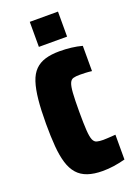

<svg xmlns="http://www.w3.org/2000/svg" viewBox="-133 -729 561 793"><g transform="rotate(-20 147.0 -333.0)"><path d="M177 8Q139 8 111.5 -1.5Q84 -11 66.5 -31Q49 -51 39.5 -82Q30 -113 26.5 -156Q23 -199 23 -255Q23 -316 27.5 -360.5Q32 -405 42 -435.5Q52 -466 70 -484Q88 -502 114.5 -510Q141 -518 177 -518Q204 -518 229 -515Q254 -512 276 -506V-395Q260 -397 246.5 -397.5Q233 -398 223 -398Q205 -398 194.5 -395Q184 -392 178.5 -379Q173 -366 171 -337Q169 -308 169 -255Q169 -202 171 -173Q173 -144 178.5 -131Q184 -118 195 -115Q206 -112 223 -112Q233 -112 247 -113Q261 -114 277 -115V-6Q250 1 226 4.5Q202 8 177 8ZM104 -564V-674H228V-564Z"/></g></svg>

Font: Saira ExtraCondensed Black
Style: Regular
Weight: 900
Width: 2
Designer: Hector Gatti with collaboration of the Omnibus-Type team
Foundry: Omnibus-Type
Version: Version 1.101